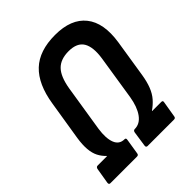

<svg xmlns="http://www.w3.org/2000/svg" viewBox="-188 -773 884 884"><g transform="rotate(-45 253.5 -331.5)"><path d="M16 0Q7 0 8 -11L21 -89Q24 -99 32 -99H93V-101Q76 -117 65.5 -137.5Q55 -158 52.5 -187Q50 -216 56 -255L87 -448Q104 -557 160 -610Q216 -663 319 -663Q423 -663 470.5 -603.5Q518 -544 501 -433L472 -249Q466 -211 455 -183Q444 -155 427 -135.5Q410 -116 388 -101L387 -99H447Q457 -99 455 -89L442 -11Q441 0 431 0H258Q254 0 251.5 -3Q249 -6 250 -11L261 -86Q263 -97 272 -97Q306 -97 329 -129Q352 -161 361 -216L395 -433Q405 -499 385 -532.5Q365 -566 310 -566Q258 -566 230 -537.5Q202 -509 191 -443L155 -216Q147 -161 159.5 -129Q172 -97 206 -97Q215 -97 213 -86L201 -11Q200 0 190 0Z"/></g></svg>

Font: Sofia Sans Condensed
Style: Bold Italic
Weight: 700
Italic angle: -9°
Version: Version 4.100